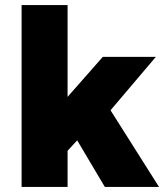

<svg xmlns="http://www.w3.org/2000/svg" viewBox="-20 -740 658 760"><path d="M65.5 0V-720H247.5V-356.5L387 -515H597L417.5 -303.5L609.5 0H395L285.5 -184.5L247.5 -143V0Z"/></svg>

Font: Geologica ExtraBold
Style: Regular
Weight: 800
Designer: Sindre Bremnes, Frode Helland
Foundry: Monokrom Skriftforlag AS
Version: Version 1.010;gftools[0.9.28]